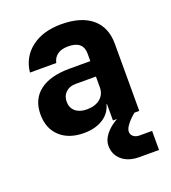

<svg xmlns="http://www.w3.org/2000/svg" viewBox="-142 -665 884 994"><g transform="rotate(-20 300.0 -167.5)"><path d="M563 120V225H455Q395 225 359.5 194.5Q324 164 324 115Q324 84 348 53.5Q372 23 413 0H391V-90H388Q376 -43 333.5 -16.5Q291 10 229 10Q146 10 97.5 -35Q49 -80 49 -157Q49 -240 106.5 -284.5Q164 -329 272 -329H386V-370Q386 -440 304 -440Q267 -440 245 -424.5Q223 -409 217 -380H72Q81 -463 144.5 -511.5Q208 -560 308 -560Q418 -560 477 -510.5Q536 -461 536 -370V0H509L489 18Q470 36 459 53Q448 70 448 83Q448 99 460.5 109.5Q473 120 494 120ZM386 -185V-244H275Q240 -244 219.5 -224.5Q199 -205 199 -173Q199 -139 222 -119.5Q245 -100 285 -100Q331 -100 358.5 -123Q386 -146 386 -185Z"/></g></svg>

Font: JetBrains Mono Extra Bold
Style: Regular
Weight: 800
Monospace: yes
Designer: Philipp Nurullin, Konstantin Bulenkov
Foundry: JetBrains
Version: 2.002